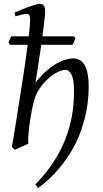

<svg xmlns="http://www.w3.org/2000/svg" viewBox="-20 -762 539 1002"><path d="M164.1 200.7Q209 155.3 241.2 109.9Q273.4 64.5 295.9 20Q318.4 -24.4 332.3 -66.7Q346.2 -108.9 353.8 -148.2Q361.3 -187.5 363.8 -222.7Q366.2 -257.8 366.2 -287.6Q366.2 -345.2 353.8 -371.3Q341.3 -397.5 319.8 -397.5Q310.1 -397.5 293.5 -391.4Q276.9 -385.3 257.1 -371.8Q237.3 -358.4 216.3 -336.9Q195.3 -315.4 176.8 -284.2Q163.6 -260.7 154.8 -225.8Q146 -190.9 139.2 -147Q134.8 -120.1 132.3 -99.6Q129.9 -79.1 128.7 -63.2Q127.4 -47.4 127.2 -34.9Q127 -22.5 127.9 -12.2Q121.6 -8.8 112.1 -4.6Q102.5 -0.5 92.5 3.9Q82.5 8.3 73.2 12.5Q64 16.6 58.1 20L42 4.9Q46.4 -20.5 52.7 -58.6Q59.1 -96.7 66.4 -142.1Q73.7 -187.5 81.5 -237.8L97.2 -338.9Q105 -389.6 112.1 -438.2Q119.1 -486.8 124.5 -528.3H32.2L24.4 -540.5Q26.9 -547.9 30.8 -556.6Q34.7 -565.4 38.6 -572.3H129.9Q133.3 -601.6 135.3 -623Q137.2 -644.5 137.2 -657.2Q137.2 -668.5 135.5 -675Q133.8 -681.6 131.1 -684.8Q128.4 -688 124.8 -689Q121.1 -689.9 117.2 -689.9Q112.3 -689.9 103.3 -687.7Q94.2 -685.5 84.5 -683.1Q73.2 -680.2 61 -676.8L55.2 -695.8Q75.7 -705.1 96.4 -713.4Q117.2 -721.7 135.3 -728Q153.3 -734.4 167 -738.3Q180.7 -742.2 187 -742.2Q200.7 -742.2 208.3 -733.4Q215.8 -724.6 215.8 -702.1Q215.8 -695.3 214.6 -682.4Q213.4 -669.4 211.4 -652.6Q209.5 -635.7 206.8 -615.2Q204.1 -594.7 201.2 -572.3H366.2L374 -561.5L358.9 -528.3H195.3Q190.9 -498.5 186.5 -469Q182.1 -439.5 178.2 -413.3Q174.3 -387.2 170.7 -365.7Q167 -344.2 165 -331.1Q193.4 -366.2 220.7 -390.4Q248 -414.6 273.2 -429.2Q298.3 -443.8 320.8 -450.4Q343.3 -457 362.3 -457Q402.8 -457 422.9 -420.2Q442.9 -383.3 442.9 -312.5Q442.9 -291 440.7 -256.3Q438.5 -221.7 429.9 -178.2Q421.4 -134.8 404.5 -85Q387.7 -35.2 358.4 16.8Q329.1 68.8 285.2 120.8Q241.2 172.9 179.2 219.7Z"/></svg>

Font: Gentium Plus
Style: Italic
Weight: 400
Italic angle: -8°
Designer: J. Victor Gaultney, Annie Olsen, Iska Routamaa
Foundry: SIL International
Version: Version 1.510